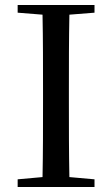

<svg xmlns="http://www.w3.org/2000/svg" viewBox="-20 -752 451 772"><path d="M51 -701 151 -693C153 -593 153 -493 153 -392V-339C153 -239 153 -138 151 -40L51 -31V0H360V-31L259 -40C257 -140 257 -239 257 -340V-392C257 -493 257 -593 259 -693L360 -701V-732H51Z"/></svg>

Font: Source Han Serif CN Medium
Style: Regular
Weight: 500
Designer: Ryoko NISHIZUKA 西塚涼子 (kana & ideographs); Frank Grießhammer (Latin, Greek & Cyrillic); Wenlong ZHANG 张文龙 (bopomofo); San
Foundry: Adobe
Version: Version 2.002;hotconv 1.1.0;makeotfexe 2.6.0